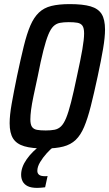

<svg xmlns="http://www.w3.org/2000/svg" viewBox="-20 -716 532 936"><path d="M198 8Q136 8 98.5 -3Q61 -14 44 -40.5Q27 -67 27 -115Q27 -154 37 -210.5Q47 -267 63 -345Q81 -430 96 -491Q111 -552 128 -591.5Q145 -631 169.5 -654.5Q194 -678 230.5 -687Q267 -696 320 -696Q384 -696 421.5 -685Q459 -674 475.5 -647.5Q492 -621 492 -572Q492 -534 482.5 -478Q473 -422 456 -343Q438 -259 422.5 -198Q407 -137 390 -97Q373 -57 349 -34Q325 -11 288.5 -1.5Q252 8 198 8ZM203 -80Q228 -80 246 -83.5Q264 -87 277.5 -100Q291 -113 302.5 -141Q314 -169 326.5 -218Q339 -267 355 -344Q373 -426 381.5 -475.5Q390 -525 390 -553Q390 -579 382 -590.5Q374 -602 357.5 -605Q341 -608 315 -608Q290 -608 272 -604.5Q254 -601 240.5 -588Q227 -575 215.5 -547Q204 -519 191.5 -470Q179 -421 164 -344Q152 -289 143.5 -248.5Q135 -208 131.5 -180.5Q128 -153 128 -134Q128 -109 136 -97.5Q144 -86 160.5 -83Q177 -80 203 -80ZM162 200Q132 200 115 191.5Q98 183 90.5 168.5Q83 154 83 136Q83 99 110 60.5Q137 22 181 -10L241 0Q226 11 207.5 31.5Q189 52 175.5 74.5Q162 97 162 117Q162 129 170.5 136Q179 143 200 143Q203 143 204 143Q205 143 212 142L200 197Q191 198 180.5 199Q170 200 162 200Z"/></svg>

Font: Saira Condensed Medium
Style: Italic
Weight: 500
Width: 3
Italic angle: -12°
Designer: Hector Gatti with collaboration of the Omnibus-Type team
Foundry: Omnibus-Type
Version: Version 1.101